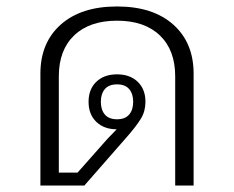

<svg xmlns="http://www.w3.org/2000/svg" viewBox="-20 -574 724 594"><path d="M105 -346Q105 -442 168 -498Q231 -554 342 -554Q453 -554 516 -498Q579 -442 579 -346V0H522V-338Q522 -419 474.5 -464.5Q427 -510 342 -510Q257 -510 209.5 -464.5Q162 -419 162 -338V-40H220L312 -144L341 -174Q302 -174 278 -197Q254 -220 254 -259Q254 -298 278 -321Q302 -344 342 -344Q382 -344 406 -321Q430 -298 430 -259Q430 -230 416 -207Q402 -184 374 -152L241 0H105ZM342 -205Q367 -205 379.5 -219.5Q392 -234 392 -259Q392 -284 379.5 -298.5Q367 -313 342 -313Q317 -313 304.5 -298.5Q292 -284 292 -259Q292 -234 304.5 -219.5Q317 -205 342 -205Z"/></svg>

Font: IBM Plex Sans Thai Looped Light
Style: Regular
Weight: 300
Designer: Mike Abbink, Paul van der Laan, Pieter van Rosmalen, Ben Mitchell, Mark Frömberg
Foundry: Bold Monday
Version: Version 1.1